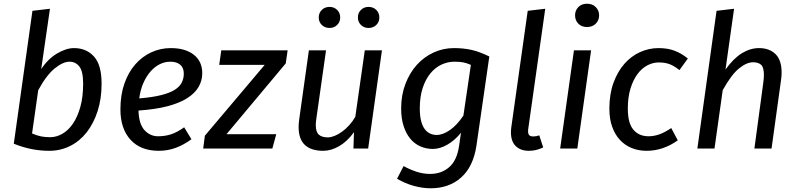

<svg xmlns="http://www.w3.org/2000/svg" viewBox="-20 -797 4286 1030"><path d="M525 -348Q525 -267 503.5 -200.5Q482 -134 444.5 -86.5Q407 -39 355.5 -13.5Q304 12 245 12Q197 12 150.5 3Q104 -6 54 -26L154 -739L248 -750L201 -426Q237 -481 286 -510Q335 -539 377 -539Q443 -539 484 -494Q525 -449 525 -348ZM353 -466Q318 -466 273.5 -430Q229 -394 185 -313L152 -81Q178 -70 199.5 -65.5Q221 -61 249 -61Q283 -61 315 -79.5Q347 -98 371.5 -134Q396 -170 411 -223.5Q426 -277 426 -348Q426 -415 405.5 -440.5Q385 -466 353 -466Z M1065 -404Q1065 -365 1045.5 -331Q1026 -297 984.5 -270.5Q943 -244 878 -227Q813 -210 723 -204Q725 -132 755 -99Q785 -66 828 -66Q865 -66 897.5 -76.5Q930 -87 968 -114L1007 -50Q966 -20 923 -4Q880 12 832 12Q734 12 680 -47.5Q626 -107 626 -210Q626 -288 647.5 -349Q669 -410 706 -452Q743 -494 792 -516.5Q841 -539 896 -539Q974 -539 1019.5 -503.5Q1065 -468 1065 -404ZM894 -466Q864 -466 837 -452.5Q810 -439 787.5 -413.5Q765 -388 749 -351.5Q733 -315 727 -269Q797 -275 843.5 -286.5Q890 -298 917 -315Q944 -332 955 -354Q966 -376 966 -402Q966 -434 946.5 -450Q927 -466 894 -466Z M1195 -77H1462L1441 0H1070L1079 -69L1400 -449H1156L1167 -527H1523L1513 -457Z M1876 0 1879 -88Q1843 -38 1799.5 -13Q1756 12 1714 12Q1649 12 1615.5 -19.5Q1582 -51 1582 -115Q1582 -133 1585 -156L1637 -527H1729L1677 -160Q1674 -140 1674 -126Q1674 -89 1690.5 -74.5Q1707 -60 1739 -60Q1755 -60 1775 -68Q1795 -76 1815 -90.5Q1835 -105 1853.5 -125.5Q1872 -146 1886 -170L1937 -527H2029L1955 0ZM1748 -647Q1723 -647 1706.5 -663Q1690 -679 1690 -703Q1690 -728 1706.5 -744Q1723 -760 1748 -760Q1772 -760 1788.5 -744Q1805 -728 1805 -703Q1805 -679 1788.5 -663Q1772 -647 1748 -647ZM1957 -647Q1933 -647 1916.5 -663Q1900 -679 1900 -703Q1900 -728 1916.5 -744Q1933 -760 1957 -760Q1982 -760 1998.5 -744Q2015 -728 2015 -703Q2015 -679 1998.5 -663Q1982 -647 1957 -647Z M2453 -85Q2420 -44 2380 -21Q2340 2 2302 2Q2266 2 2234.5 -12Q2203 -26 2180.5 -53.5Q2158 -81 2145 -121.5Q2132 -162 2132 -215Q2132 -287 2155 -347Q2178 -407 2216.5 -449.5Q2255 -492 2306.5 -515.5Q2358 -539 2415 -539Q2442 -539 2465.5 -536.5Q2489 -534 2511 -529Q2533 -524 2555.5 -515.5Q2578 -507 2605 -494L2536 -16Q2519 97 2454 155Q2389 213 2291 213Q2247 213 2201 200.5Q2155 188 2110 162L2145 94Q2182 114 2216.5 125Q2251 136 2288 136Q2348 136 2390 99.5Q2432 63 2443 -16ZM2322 -73Q2356 -73 2394 -99.5Q2432 -126 2466 -177L2506 -449Q2483 -459 2464.5 -462.5Q2446 -466 2418 -466Q2382 -466 2348.5 -450.5Q2315 -435 2289 -403.5Q2263 -372 2247.5 -325Q2232 -278 2232 -215Q2232 -176 2239 -148.5Q2246 -121 2258.5 -104.5Q2271 -88 2287.5 -80.5Q2304 -73 2322 -73Z M2894 -6Q2874 3 2856 7.5Q2838 12 2817 12Q2773 12 2747 -13Q2721 -38 2721 -87Q2721 -94 2721.5 -100.5Q2722 -107 2723 -115L2811 -739L2905 -750L2814 -107Q2813 -102 2813 -98V-92Q2813 -77 2820 -71Q2827 -65 2841 -65Q2858 -65 2873 -71Z M2985 0 3059 -527H3151L3077 0ZM3194 -715Q3194 -688 3176 -670Q3158 -652 3129 -652Q3100 -652 3082.5 -670Q3065 -688 3065 -715Q3065 -741 3082.5 -759Q3100 -777 3129 -777Q3158 -777 3176 -759Q3194 -741 3194 -715Z M3459 -66Q3488 -66 3516.5 -76Q3545 -86 3581 -110L3616 -44Q3537 12 3449 12Q3405 12 3368.5 -3Q3332 -18 3305.5 -46.5Q3279 -75 3264 -117Q3249 -159 3249 -214Q3249 -292 3271 -352.5Q3293 -413 3329.5 -454.5Q3366 -496 3413.5 -517.5Q3461 -539 3513 -539Q3561 -539 3598.5 -525Q3636 -511 3670 -483L3625 -421Q3596 -444 3571.5 -453Q3547 -462 3514 -462Q3482 -462 3452 -446Q3422 -430 3399 -398.5Q3376 -367 3362 -321Q3348 -275 3348 -214Q3348 -136 3378 -101Q3408 -66 3459 -66Z M3721 0 3824 -739 3918 -750 3872 -424Q3915 -484 3960 -511.5Q4005 -539 4052 -539Q4107 -539 4140 -507Q4173 -475 4173 -408Q4173 -389 4170 -368L4119 0H4027L4074 -348Q4076 -362 4077 -373.5Q4078 -385 4078 -395Q4078 -436 4063 -449.5Q4048 -463 4020 -463Q3985 -463 3944 -429.5Q3903 -396 3857 -313L3813 0Z"/></svg>

Font: Yekcdsyqcyvpieeyorgstswgcgt
Style: Regular
Weight: 400
Italic angle: -8°
Designer: Carrois Corporate & Edenspiekermann
Foundry: Carrois Corporate GbR & Edenspiekermann AG
Version: Version 2.001